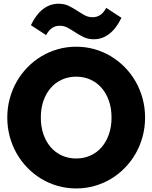

<svg xmlns="http://www.w3.org/2000/svg" viewBox="-20 -1020 836 1054"><path d="M398.2 14.5Q345.9 14.5 297.3 0.7Q248.6 -13.2 206.8 -38.4Q165 -63.6 130.5 -99.1Q95.9 -134.5 71.4 -177.7Q46.8 -220.9 33.4 -270.7Q20 -320.5 20 -374.5Q20 -428.6 33.4 -478.4Q46.8 -528.2 71.4 -571.4Q95.9 -614.5 130.5 -650Q165 -685.5 206.8 -710.7Q248.6 -735.9 297.3 -749.8Q345.9 -763.6 398.2 -763.6Q450.9 -763.6 499.3 -749.8Q547.7 -735.9 589.5 -710.7Q631.4 -685.5 665.9 -650Q700.5 -614.5 725 -571.4Q749.5 -528.2 763 -478.4Q776.4 -428.6 776.4 -374.5Q776.4 -320.5 763 -270.7Q749.5 -220.9 725 -177.7Q700.5 -134.5 665.9 -99.1Q631.4 -63.6 589.5 -38.4Q547.7 -13.2 499.1 0.7Q450.5 14.5 398.2 14.5ZM398.2 -150Q441.4 -150 477 -166.4Q512.7 -182.7 538.4 -212.5Q564.1 -242.3 578.2 -283.6Q592.3 -325 592.3 -374.5Q592.3 -424.5 578.2 -465.7Q564.1 -506.8 538.4 -536.6Q512.7 -566.4 477 -582.7Q441.4 -599.1 398.2 -599.1Q355 -599.1 319.3 -582.7Q283.6 -566.4 258 -536.6Q232.3 -506.8 218.2 -465.7Q204.1 -424.5 204.1 -374.5Q204.1 -325 218.2 -283.6Q232.3 -242.3 258 -212.5Q283.6 -182.7 319.3 -166.4Q355 -150 398.2 -150ZM149.5 -881.8Q178.6 -941.4 216.8 -970.5Q255 -999.5 301.4 -999.5Q332.7 -999.5 356.6 -988Q380.5 -976.4 401.6 -962.5Q422.7 -948.6 443.4 -937Q464.1 -925.5 488.6 -925.5Q513.2 -925.5 531.6 -938.6Q550 -951.8 563.2 -976.8L646.8 -922.3Q617.7 -862.7 579.5 -833.6Q541.4 -804.5 495 -804.5Q463.6 -804.5 439.8 -816.1Q415.9 -827.7 394.8 -841.6Q373.6 -855.5 353 -867Q332.3 -878.6 307.7 -878.6Q283.2 -878.6 264.8 -865.5Q246.4 -852.3 233.2 -827.3Z"/></svg>

Font: Spartan ExtBd
Style: Regular
Weight: 800
Designer: Matt Bailey, Mirko Velimirovic
Foundry: Matt Bailey
Version: Version 1.005